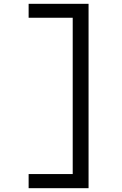

<svg xmlns="http://www.w3.org/2000/svg" viewBox="-20 -843 640 1006"><path d="M130 143V69H361V-750H130V-823H444V143Z"/></svg>

Font: Iosevka Aile
Style: Regular
Weight: 400
Designer: Belleve Invis
Foundry: Belleve Invis
Version: Version 28.0.1; ttfautohint (v1.8.4)